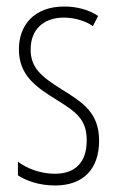

<svg xmlns="http://www.w3.org/2000/svg" viewBox="-20 -559 357 589"><path d="M284 -127C284 -213 235 -244 169 -285C105 -325 74 -352 74 -407C74 -470 115 -505 176 -505C208 -505 242 -495 265 -479L281 -510C253 -529 216 -539 177 -539C84 -539 38 -481 38 -408C38 -329 88 -293 155 -252C214 -215 246 -193 246 -128C246 -63 213 -26 148 -26C106 -26 64 -41 35 -63V-21C60 -5 99 10 149 10C238 10 284 -43 284 -127Z"/></svg>

Font: Noto Sans Myanmar ExtraCondensed ExtraLight
Style: Regular
Weight: 200
Width: 2
Designer: Monotype Design Team
Foundry: Monotype Imaging Inc.
Version: Version 2.107